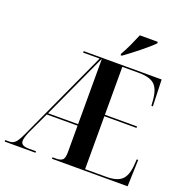

<svg xmlns="http://www.w3.org/2000/svg" viewBox="-159 -1078 1188 1224"><g transform="rotate(20 435.5 -465.5)"><path d="M4 0V-10H32Q57 -10 73 -27Q89 -44 110 -90L392 -704H280V-714H809L815 -534H805L802 -573Q796 -646 764 -675Q732 -704 657 -704H546V-379H764V-369H546V-10H688Q761 -10 793 -39Q825 -68 831 -138L834 -181H844L838 0H325V-10H353Q377 -10 391.5 -21Q406 -32 406 -74V-254H197L127 -104Q110 -63 110 -43Q110 -10 164 -10H213V0ZM202 -264H406V-704H404ZM510 -780Q530 -814 549 -855.5Q568 -897 582 -931H704V-921Q692 -908 669.5 -888.5Q647 -869 620.5 -847.5Q594 -826 567 -805.5Q540 -785 519 -770H510Z"/></g></svg>

Font: Noto Serif Display Condensed
Style: Bold
Weight: 700
Width: 3
Designer: Monotype Design Team
Foundry: Monotype Imaging Inc.
Version: Version 2.009